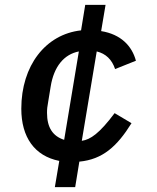

<svg xmlns="http://www.w3.org/2000/svg" viewBox="-20 -650 640 784"><path d="M204 114H287L304 10C399 1 458 -52 517 -147L448 -188C386 -105 349 -80 314 -75L375 -440C412 -431 437 -407 450 -368L535 -402C519 -462 474 -510 393 -523L411 -630H328L311 -526C166 -510 67 -382 67 -206C67 -90 121 -13 222 7ZM172 -189C172 -204 173 -215 177 -236L187 -297C200 -378 241 -428 302 -440L242 -79C195 -94 172 -130 172 -189Z"/></svg>

Font: IBM Mono Medium
Style: Italic
Weight: 500
Italic angle: -9°
Monospace: yes
Designer: Mike Abbink, Paul van der Laan, Pieter van Rosmalen
Foundry: Bold Monday
Version: Version 2.3